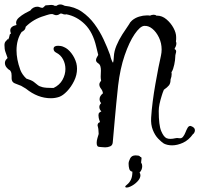

<svg xmlns="http://www.w3.org/2000/svg" viewBox="-29 -619 893 860"><path d="M416 39Q404 39 404 21Q404 11 407.5 -0.5Q411 -12 413 -19Q412 -27 412 -34Q412 -41 410 -49Q408 -55 408 -57Q408 -69 419 -72L417 -78Q414 -86 413 -92.5Q412 -99 412 -103Q412 -111 416 -114.5Q420 -118 425 -120Q416 -129 416 -140Q416 -149 424 -157Q417 -165 417 -175Q417 -189 432 -201Q431 -212 423.5 -221.5Q416 -231 416 -241Q416 -248 424 -258Q423 -262 422.5 -266.5Q422 -271 422 -275Q422 -282 422.5 -289Q423 -296 423 -303Q423 -314 420.5 -322.5Q418 -331 410 -336Q401 -342 401 -350Q401 -355 404.5 -361.5Q408 -368 411 -373L402 -410Q387 -475 351 -510.5Q315 -546 268 -555Q267 -555 266 -554.5Q265 -554 263 -554Q256 -554 248 -558H241Q232 -551 223 -551Q218 -551 214 -553Q210 -555 206 -556H203Q197 -556 191 -554.5Q185 -553 179 -551Q177 -550 174.5 -549.5Q172 -549 170 -548Q121 -534 86 -499Q85 -489 79 -483.5Q73 -478 68 -476Q45 -442 45 -393Q45 -374 49 -352.5Q53 -331 62 -306Q70 -285 89 -267Q112 -260 122 -252.5Q132 -245 139.5 -238.5Q147 -232 161.5 -228.5Q176 -225 206 -225H211Q238 -238 251 -261.5Q264 -285 264 -310Q264 -333 253.5 -353Q243 -373 223 -383Q211 -389 211 -400Q211 -414 231 -414Q236 -414 243 -413Q250 -412 258 -408Q275 -401 290.5 -381Q306 -361 313 -336Q316 -324 316 -311Q316 -283 303 -256.5Q290 -230 271.5 -210.5Q253 -191 236 -185Q218 -179 199 -179Q140 -179 87 -222L65 -235L62 -236Q50 -240 36.5 -246Q23 -252 23 -268V-280Q23 -286 22 -291.5Q21 -297 16 -304Q6 -309 -0.5 -318Q-7 -327 -7 -337Q-7 -347 1 -355L5 -359Q-1 -376 -5 -387.5Q-9 -399 -9 -417Q-9 -428 -3.5 -434Q2 -440 9 -447Q9 -444 8 -443Q9 -443 9 -441L15 -465Q18 -468 20 -469Q17 -477 17 -483Q17 -501 45 -507Q43 -513 43 -516Q43 -529 55.5 -540Q68 -551 83 -559.5Q98 -568 107 -572Q112 -580 120.5 -584.5Q129 -589 138 -589Q144 -589 149.5 -586.5Q155 -584 161 -584Q163 -584 164 -585L175 -595Q183 -595 188.5 -596Q194 -597 201 -597Q206 -597 209.5 -596Q213 -595 216 -593H224Q232 -599 241 -599Q247 -599 252 -597Q257 -595 261 -593Q305 -589 337.5 -566.5Q370 -544 394 -511.5Q418 -479 435 -442.5Q452 -406 464 -373Q467 -359 471 -349.5Q475 -340 477 -338Q476 -338 478 -340Q480 -348 481 -366Q482 -389 492.5 -414.5Q503 -440 519 -465Q535 -490 549 -510Q553 -519 562 -527Q576 -539 594 -544.5Q612 -550 628 -550Q632 -550 635.5 -550Q639 -550 643 -549Q647 -551 651 -552Q655 -553 660 -553Q667 -553 674 -548V-549Q697 -549 716.5 -532.5Q736 -516 748 -494Q760 -472 760 -453Q760 -448 760 -443Q760 -438 759 -433Q761 -429 761 -425Q761 -414 754 -403L753 -399Q760 -396 760 -389Q760 -385 758 -378.5Q756 -372 756 -364Q756 -351 751.5 -329.5Q747 -308 740 -297L739 -296Q740 -293 740 -288Q740 -276 735 -263Q735 -246 728 -237Q721 -228 705 -217Q702 -210 699.5 -203Q697 -196 695 -189Q689 -170 685.5 -153Q682 -136 682 -122Q682 -58 693 -32Q704 -6 717 0Q722 2 726 2.5Q730 3 734 3Q745 3 754.5 0.5Q764 -2 773 0Q784 2 790.5 -6Q797 -14 801.5 -25.5Q806 -37 811 -46Q816 -55 824 -55Q832 -53 838 -48Q844 -43 844 -35Q844 -27 837 -19H836Q816 9 790.5 20.5Q765 32 742 32Q721 32 705 24Q694 17 679.5 2Q665 -13 655.5 -37Q646 -61 648 -92Q650 -125 655 -164Q660 -203 667 -242.5Q674 -282 680.5 -315.5Q687 -349 692 -370Q695 -384 695 -397Q695 -426 683 -451Q671 -476 653 -490.5Q635 -505 616 -503Q598 -501 574 -466Q550 -431 529.5 -371.5Q509 -312 500 -235Q491 -151 485 -82Q479 -13 476 19Q475 32 464.5 36.5Q454 41 442 41Q435 41 427.5 40Q420 39 416 39ZM539 221Q532 221 532 217Q532 214 541 207Q551 199 557.5 185.5Q564 172 564 150Q553 148 550 137.5Q547 127 547 114Q547 104 554 90.5Q561 77 578 77Q586 77 591 78Q596 79 600 84Q605 84 605 91Q605 95 604 99.5Q603 104 603 109Q608 116 608 125Q608 142 596 154Q600 159 600 166Q600 180 586 194.5Q572 209 554 217Q545 221 539 221Z"/></svg>

Font: RU Serius
Style: Regular
Weight: 400
Designer: Robert E. Leuschke
Foundry: Robert E. Leuschke
Version: Version 1.011; ttfautohint (v1.8.3)